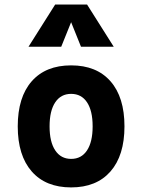

<svg xmlns="http://www.w3.org/2000/svg" viewBox="-20 -815 626 845"><path d="M293 9.8Q181.2 9.8 119.6 -60.5Q58.1 -130.9 58.1 -258.8Q58.1 -387.2 119.6 -457.3Q181.2 -527.3 293 -527.3Q404.8 -527.3 466.3 -457.3Q527.8 -387.2 527.8 -258.8Q527.8 -130.9 466.3 -60.5Q404.8 9.8 293 9.8ZM293.2 -115.7Q338.4 -115.7 363 -153.1Q387.7 -190.5 387.7 -258.9Q387.7 -327.6 363 -364.7Q338.4 -401.9 293 -401.9Q248 -401.9 223.1 -364.7Q198.2 -327.5 198.2 -258.8Q198.2 -190.4 223.1 -153.1Q248 -115.7 293.2 -115.7ZM105.5 -609.4 222.7 -794.9H363.3L480.5 -609.4H336.4L288.1 -729.5H297.9L249.5 -609.4Z"/></svg>

Font: Cascadia Mono
Style: Regular
Weight: 400
Monospace: yes
Designer: Aaron Bell
Foundry: Saja Typeworks
Version: Version 2102.003